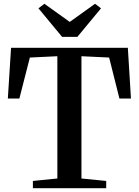

<svg xmlns="http://www.w3.org/2000/svg" viewBox="-20 -996 734 1016"><path d="M283.5 -51.5V-698.5L138 -691.5L82.5 -474.5H21.5L38.5 -743H656.5L673 -474.5H612L557.5 -691.5L411 -698.5V-51.5L542 -38.5V0H154V-38.5ZM308.5 -801 183.5 -952 215 -976 349 -880 483 -976 514.5 -952 389.5 -801Z"/></svg>

Font: Merriweather 72pt SemiBold
Style: Regular
Weight: 600
Version: Version 2.100